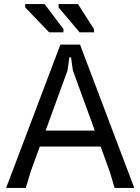

<svg xmlns="http://www.w3.org/2000/svg" viewBox="-20 -918 686 938"><path d="M10 0 275 -700H371L636 0H540L516 -80L336 -574L327 -638H319L310 -574L130 -80L106 0ZM132 -202V-280H512V-202ZM439 -760H369L266 -882V-898H361L439 -776ZM290 -760H220L103 -882V-898H198L290 -776Z"/></svg>

Font: AR One Sans
Style: Regular
Weight: 400
Designer: Niteesh Yadav
Foundry: Niteesh Yadav
Version: Version 1.001;gftools[0.9.33]